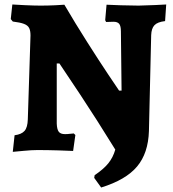

<svg xmlns="http://www.w3.org/2000/svg" viewBox="-20 -669 771 856"><path d="M400 124 402 112Q442 85 463 59Q484 33 494 -2Q410 -138 337.5 -247.5Q265 -357 245 -386H233V-118Q234 -92 242 -81.5Q250 -71 270 -71Q281 -71 292.5 -72.5Q304 -74 309 -74L316 -67L306 4Q291 3 240.5 1.5Q190 0 147 0Q122 0 85.5 3.5Q49 7 37 8L45 -66Q76 -70 89.5 -85.5Q103 -101 104 -137L116 -511Q116 -532 110 -544Q104 -556 87 -562.5Q70 -569 37 -573L28 -584L35 -649Q48 -648 90 -646Q132 -644 160 -644Q194 -644 225 -645.5Q256 -647 267 -648Q315 -566 369 -481Q423 -396 461.5 -338.5Q500 -281 511 -265H522L519 -529Q519 -553 511.5 -562.5Q504 -572 486 -572L453 -571L449 -579L455 -648Q473 -647 518 -645.5Q563 -644 598 -644Q636 -645 672 -646.5Q708 -648 721 -649L716 -575Q682 -571 668.5 -556.5Q655 -542 654 -512L644 -85Q641 14 591 73.5Q541 133 431 167Z"/></svg>

Font: Alegreya ExtraBold
Style: Regular
Weight: 800
Designer: Juan Pablo del Peral
Foundry: Huerta Tipografica
Version: Version 2.007; ttfautohint (v1.6)